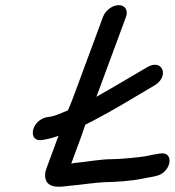

<svg xmlns="http://www.w3.org/2000/svg" viewBox="-20 -724 676 743"><path d="M378.7 -659 269.2 -363C260.6 -339.7 252.1 -318.2 243 -297C218.6 -286.9 193.4 -275.7 176.8 -272.7L162.6 -270.7C161.9 -270.7 160.7 -270.5 159.9 -270.3C97.8 -256 86.5 -170.8 145.7 -182.6L160.4 -185.5C176.3 -188.4 191.7 -193.2 206.4 -198.5C205.8 -196.8 204.8 -194 204 -192L159.3 -71C153.6 -55.7 152.7 -40.2 157.3 -28.2C170.3 9.7 226.6 -2.9 249.2 -5.1C294.7 -8.8 339.8 -16.7 383.7 -19C421.4 -19.1 491.9 -23.8 531.2 -32.7C545.4 -36 562.2 -37.7 581.8 -42.5C644.2 -54 657.7 -141.5 597.3 -129.6C580.3 -127.2 562 -123.6 543.9 -119.5C517.8 -115.1 445.9 -108 413.9 -108C366.9 -108 316.3 -97.6 274.6 -93.9C267 -93.3 261.7 -92.2 255.7 -91.1L293 -192C297.9 -205.2 302.4 -218.3 308.1 -235.5L310.4 -241.9C321.2 -246.9 336.9 -254.9 352.1 -263.1C418.3 -297.5 489.8 -341.6 551.8 -378L577.3 -393C637.7 -428.4 608.7 -499.7 548.6 -463.4L523.7 -448.8C507.1 -438.6 488.8 -427.8 466.8 -415.2C429.5 -393.8 392 -370.8 353.1 -349.4C354.8 -353.8 356.5 -358.4 358.2 -363L467.7 -659C476.9 -683.8 464.1 -704 439.3 -704C413.3 -704 387.2 -682 378.7 -659Z"/></svg>

Font: Just Breathe
Style: BdObl7
Weight: 400
Foundry: Cannot Into Space Fonts
Version: Version 0.72